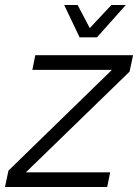

<svg xmlns="http://www.w3.org/2000/svg" viewBox="-39 -752 555 772"><path d="M281 -602H351L467 -732H409L322 -639L273 -732H219ZM-19 0H392L404 -59H65L482 -464L496 -530H103L91 -471H411L-5 -66Z"/></svg>

Font: Geist Light
Style: Italic
Weight: 300
Italic angle: -12°
Designer: Basement.studio, Andrés Briganti, Mateo Zaragoza
Foundry: Basement.studio, Vercel, Andrés Briganti, Guido Ferreyra, Mateo Zaragoza
Version: Version 1.500